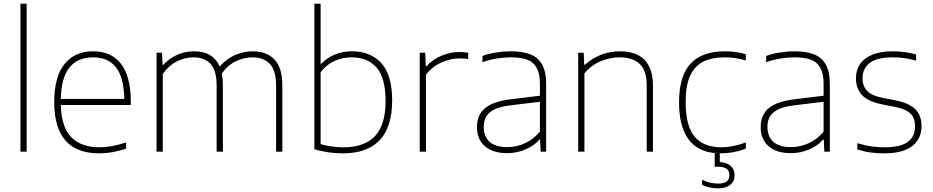

<svg xmlns="http://www.w3.org/2000/svg" viewBox="-20 -828 5094 1048"><path d="M91.5 0V-808H125.5V0Z M694 -255H312Q315 -134 369 -79Q423 -24 524 -24Q586.5 -24 668.5 -50.5V-16.5Q592.5 9 522 9Q276 9 276 -270Q276 -409.5 332.2 -478.8Q388.5 -548 488 -548Q587.5 -548 640.8 -479.2Q694 -410.5 694 -270ZM312 -288H658.5Q656 -406 613 -460.5Q570 -515 488 -515Q405 -515 359.8 -460.5Q314.5 -406 312 -288Z M1521 -362V0H1487V-361Q1487 -443 1453 -479Q1419 -515 1357.5 -515Q1313.5 -515 1268.2 -494Q1223 -473 1190.5 -426.5Q1196.5 -398 1196.5 -362V0H1162.5V-361Q1162.5 -443 1129.5 -479Q1096.5 -515 1036 -515Q990 -515 945.5 -492.8Q901 -470.5 868.5 -424.5V0H834.5V-540H864.5L867.5 -474H871.5Q905 -510.5 948.2 -529.2Q991.5 -548 1039 -548Q1143 -548 1179 -465Q1218 -509 1265 -528.5Q1312 -548 1359 -548Q1435 -548 1478 -503.5Q1521 -459 1521 -362Z M1696 -13.5V-808H1730V-479.5H1733Q1763 -511.5 1806.2 -529.8Q1849.5 -548 1902 -548Q2001 -548 2060.8 -484Q2120.5 -420 2120.5 -280Q2120.5 -134.5 2052.5 -62.8Q1984.5 9 1852 9Q1770.5 9 1696 -13.5ZM2084.5 -276Q2084.5 -404.5 2035 -459.8Q1985.5 -515 1900 -515Q1849.5 -515 1805 -494.8Q1760.5 -474.5 1730 -433.5V-41Q1756 -33.5 1788.2 -28.8Q1820.5 -24 1855 -24Q1969.5 -24 2027 -85.2Q2084.5 -146.5 2084.5 -276Z M2271 -540H2301L2304 -466.5H2308Q2340 -502.5 2388.5 -523.2Q2437 -544 2486 -544Q2513 -544 2535.5 -540V-506Q2516.5 -509 2486 -509Q2438.5 -509 2388 -486.2Q2337.5 -463.5 2305 -420V0H2271Z M2961 -371V0H2931L2928 -65.5H2924Q2894.5 -32 2847.5 -12Q2800.5 8 2748 8Q2671 8 2627.2 -29.5Q2583.5 -67 2583.5 -134Q2583.5 -201.5 2628.2 -238.2Q2673 -275 2771 -286.5L2927 -305.5V-370.5Q2927 -426.5 2909 -458.2Q2891 -490 2856.8 -502.5Q2822.5 -515 2769 -515Q2733 -515 2692.8 -508.8Q2652.5 -502.5 2613.5 -488.5V-522.5Q2646 -535 2687.2 -541.5Q2728.5 -548 2768.5 -548Q2832 -548 2874.2 -531.5Q2916.5 -515 2938.8 -476Q2961 -437 2961 -371ZM2927 -109.5V-272.5L2770 -253.5Q2690.5 -244.5 2655.5 -216.2Q2620.5 -188 2620.5 -136.5Q2620.5 -82.5 2652.5 -53.8Q2684.5 -25 2749 -25Q2799 -25 2845.2 -46Q2891.5 -67 2927 -109.5Z M3136 -540H3166L3169 -474.5H3173Q3211.5 -510 3260.5 -529Q3309.5 -548 3363 -548Q3544 -548 3544 -359.5V0H3510V-360Q3510 -442.5 3472 -478.8Q3434 -515 3362.5 -515Q3311 -515 3259.2 -494Q3207.5 -473 3170 -427.5V0H3136Z M3722.5 -272Q3722.5 -141 3771.2 -82.5Q3820 -24 3917.5 -24Q3978 -24 4051 -50.5V-16.5Q3984 9 3914 9H3909V56.5Q3947.5 59 3968.5 77.5Q3989.5 96 3989.5 128.5Q3989.5 162.5 3965.5 181.2Q3941.5 200 3899 200Q3876 200 3852.2 195Q3828.5 190 3812.5 181V153Q3854.5 174 3899.5 174Q3931 174 3946.2 162.8Q3961.5 151.5 3961.5 128.5Q3961.5 104.5 3946 93.2Q3930.5 82 3898.5 82H3881V7.5Q3686.5 -12 3686.5 -270Q3686.5 -413.5 3749.5 -480.8Q3812.5 -548 3936.5 -548Q4000 -548 4051 -532V-498Q3993 -515 3937 -515Q3864.5 -515 3817.2 -490.8Q3770 -466.5 3746.2 -413Q3722.5 -359.5 3722.5 -272Z M4509.5 -371V0H4479.5L4476.5 -65.5H4472.5Q4443 -32 4396 -12Q4349 8 4296.5 8Q4219.5 8 4175.8 -29.5Q4132 -67 4132 -134Q4132 -201.5 4176.8 -238.2Q4221.5 -275 4319.5 -286.5L4475.5 -305.5V-370.5Q4475.5 -426.5 4457.5 -458.2Q4439.5 -490 4405.2 -502.5Q4371 -515 4317.5 -515Q4281.5 -515 4241.2 -508.8Q4201 -502.5 4162 -488.5V-522.5Q4194.5 -535 4235.8 -541.5Q4277 -548 4317 -548Q4380.5 -548 4422.8 -531.5Q4465 -515 4487.2 -476Q4509.5 -437 4509.5 -371ZM4475.5 -109.5V-272.5L4318.5 -253.5Q4239 -244.5 4204 -216.2Q4169 -188 4169 -136.5Q4169 -82.5 4201 -53.8Q4233 -25 4297.5 -25Q4347.5 -25 4393.8 -46Q4440 -67 4475.5 -109.5Z M4659.5 -12.5V-46.5Q4701.5 -34 4736.2 -29Q4771 -24 4809.5 -24Q4894.5 -24 4934.5 -53Q4974.5 -82 4974.5 -137Q4974.5 -168 4964 -188.8Q4953.5 -209.5 4929.5 -223Q4905.5 -236.5 4864.5 -244.5L4791 -259Q4717.5 -274.5 4684.8 -309.5Q4652 -344.5 4652 -401Q4652 -444 4673.5 -477Q4695 -510 4740.2 -529Q4785.5 -548 4853 -548Q4918.5 -548 4980.5 -531V-497Q4945 -507 4915.8 -511Q4886.5 -515 4853 -515Q4767 -515 4727.5 -484.5Q4688 -454 4688 -402Q4688 -360 4711.5 -333.5Q4735 -307 4793 -295L4867 -280.5Q4943.5 -265 4976.8 -231.2Q5010 -197.5 5010 -140.5Q5010 -70 4959 -30.5Q4908 9 4807 9Q4765.5 9 4729.8 4Q4694 -1 4659.5 -12.5Z"/></svg>

Font: Encode Sans Semi Expanded Thin
Style: Regular
Weight: 250
Width: 6
Designer: Multiple Designers
Foundry: Impallari Type
Version: Version 2.000